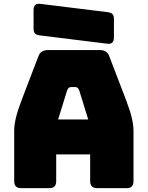

<svg xmlns="http://www.w3.org/2000/svg" viewBox="-20 -981 770 1001"><path d="M273 -36Q273 0 237 0H90Q54 0 54 -36V-300Q54 -330 63.5 -369Q73 -408 93 -460L180 -687Q191 -720 231 -720H500Q539 -720 550 -687L637 -460Q657 -408 666.5 -369Q676 -330 676 -300V-36Q676 0 640 0H489Q450 0 450 -36V-176H273ZM330 -510 283 -358H440L393 -510Q386 -527 374 -527H349Q337 -527 330 -510ZM540 -753 191 -796Q172 -798 163.5 -805.5Q155 -813 155 -832V-928Q155 -965 189 -961L538 -918Q557 -916 565.5 -908.5Q574 -901 574 -882V-786Q574 -749 540 -753Z"/></svg>

Font: Bungee Tint
Style: Regular
Weight: 400
Designer: David Jonathan Ross
Foundry: David Jonathan Ross
Version: Version 2.001